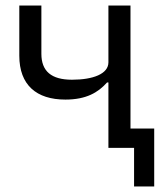

<svg xmlns="http://www.w3.org/2000/svg" viewBox="-20 -536 605 696"><path d="M466 0V140H539V-70H453V-516H373V-310C373 -268 317 -247 241 -247C166 -247 130 -278 130 -341V-516H50V-334C50 -228 112 -175 217 -175C293 -175 336 -201 368 -237H373V0Z"/></svg>

Font: Braiins Sans
Style: Regular
Weight: 400
Designer: Mike Abbink, Paul van der Laan, Pieter van Rosmalen, Jiri Chlebus, Lubos Buracinsky
Foundry: Bold Monday, Sudetype
Version: Version 1.000;hotconv 1.0.109;makeotfexe 2.5.65596